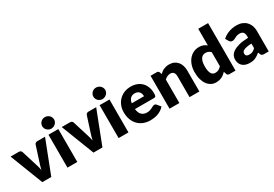

<svg xmlns="http://www.w3.org/2000/svg" viewBox="36 -1682 3739 2620"><g transform="rotate(-30 1905.5 -372.0)"><path d="M340 0H199L-2 -518.5H127Q143.5 -518.5 154.8 -510.8Q166 -503 170 -491.5L242 -259Q251.5 -230.5 258.8 -203.5Q266 -176.5 271.5 -149.5Q277 -176.5 284.5 -203.5Q292 -230.5 302 -259L377 -491.5Q381 -503 392 -510.8Q403 -518.5 418 -518.5H541Z M750 -518.5V0H595V-518.5ZM766 -660.5Q766 -642 758.5 -625.8Q751 -609.5 738 -597.2Q725 -585 707.8 -577.8Q690.5 -570.5 671 -570.5Q652 -570.5 635.5 -577.8Q619 -585 606.2 -597.2Q593.5 -609.5 586.2 -625.8Q579 -642 579 -660.5Q579 -679.5 586.2 -696Q593.5 -712.5 606.2 -725Q619 -737.5 635.5 -744.5Q652 -751.5 671 -751.5Q690.5 -751.5 707.8 -744.5Q725 -737.5 738 -725Q751 -712.5 758.5 -696Q766 -679.5 766 -660.5Z M1146 0H1005L804 -518.5H933Q949.5 -518.5 960.8 -510.8Q972 -503 976 -491.5L1048 -259Q1057.5 -230.5 1064.8 -203.5Q1072 -176.5 1077.5 -149.5Q1083 -176.5 1090.5 -203.5Q1098 -230.5 1108 -259L1183 -491.5Q1187 -503 1198 -510.8Q1209 -518.5 1224 -518.5H1347Z M1556 -518.5V0H1401V-518.5ZM1572 -660.5Q1572 -642 1564.5 -625.8Q1557 -609.5 1544 -597.2Q1531 -585 1513.8 -577.8Q1496.5 -570.5 1477 -570.5Q1458 -570.5 1441.5 -577.8Q1425 -585 1412.2 -597.2Q1399.5 -609.5 1392.2 -625.8Q1385 -642 1385 -660.5Q1385 -679.5 1392.2 -696Q1399.5 -712.5 1412.2 -725Q1425 -737.5 1441.5 -744.5Q1458 -751.5 1477 -751.5Q1496.5 -751.5 1513.8 -744.5Q1531 -737.5 1544 -725Q1557 -712.5 1564.5 -696Q1572 -679.5 1572 -660.5Z M1893 -526.5Q1944.5 -526.5 1987.2 -510.5Q2030 -494.5 2060.8 -464Q2091.5 -433.5 2108.8 -389.2Q2126 -345 2126 -289Q2126 -271.5 2124.5 -260.5Q2123 -249.5 2119 -243Q2115 -236.5 2108.2 -234Q2101.5 -231.5 2091 -231.5H1792Q1799.5 -166.5 1831.5 -137.2Q1863.5 -108 1914 -108Q1941 -108 1960.5 -114.5Q1980 -121 1995.2 -129Q2010.5 -137 2023.2 -143.5Q2036 -150 2050 -150Q2068.5 -150 2078 -136.5L2123 -81Q2099 -53.5 2071.2 -36.2Q2043.5 -19 2014.2 -9.2Q1985 0.5 1955.8 4.2Q1926.5 8 1900 8Q1845.5 8 1797.8 -9.8Q1750 -27.5 1714.2 -62.5Q1678.5 -97.5 1657.8 -149.5Q1637 -201.5 1637 -270.5Q1637 -322.5 1654.8 -369Q1672.5 -415.5 1705.8 -450.5Q1739 -485.5 1786.2 -506Q1833.5 -526.5 1893 -526.5ZM1896 -419.5Q1851.5 -419.5 1826.5 -394.2Q1801.5 -369 1793.5 -321.5H1987Q1987 -340 1982.2 -357.5Q1977.5 -375 1966.8 -388.8Q1956 -402.5 1938.5 -411Q1921 -419.5 1896 -419.5Z M2203.5 0V-518.5H2299.5Q2328.5 -518.5 2337.5 -492.5L2346.5 -462.5Q2361.5 -476.5 2377.5 -488.5Q2393.5 -500.5 2411.8 -508.8Q2430 -517 2451.2 -521.8Q2472.5 -526.5 2497.5 -526.5Q2540 -526.5 2572.8 -511.8Q2605.5 -497 2628 -470.8Q2650.5 -444.5 2662 -408.2Q2673.5 -372 2673.5 -329.5V0H2518.5V-329.5Q2518.5 -367.5 2501 -388.8Q2483.5 -410 2449.5 -410Q2424 -410 2401.5 -399Q2379 -388 2358.5 -369.5V0Z M3147 0Q3118 0 3109 -26L3097 -65.5Q3081.5 -49 3064.5 -35.5Q3047.5 -22 3027.8 -12.2Q3008 -2.5 2985.2 2.8Q2962.5 8 2936 8Q2895.5 8 2861 -10Q2826.5 -28 2801.5 -62Q2776.5 -96 2762.2 -145.2Q2748 -194.5 2748 -257.5Q2748 -315.5 2764 -365.2Q2780 -415 2809.2 -451.2Q2838.5 -487.5 2879.5 -508Q2920.5 -528.5 2970 -528.5Q3010 -528.5 3037.8 -516.8Q3065.5 -505 3088 -486V-748.5H3243V0ZM2990 -111Q3007 -111 3020.8 -114.2Q3034.5 -117.5 3046 -123.5Q3057.5 -129.5 3067.8 -138.5Q3078 -147.5 3088 -159.5V-379.5Q3070 -399 3049.8 -406.8Q3029.5 -414.5 3007 -414.5Q2985.5 -414.5 2967.5 -406Q2949.5 -397.5 2936.2 -378.8Q2923 -360 2915.5 -330Q2908 -300 2908 -257.5Q2908 -216.5 2914 -188.5Q2920 -160.5 2930.8 -143.2Q2941.5 -126 2956.5 -118.5Q2971.5 -111 2990 -111Z M3695.5 0Q3673.5 0 3662.2 -6Q3651 -12 3643.5 -31L3632.5 -59.5Q3613 -43 3595 -30.5Q3577 -18 3557.8 -9.2Q3538.5 -0.5 3516.8 3.8Q3495 8 3468.5 8Q3433 8 3404 -1.2Q3375 -10.5 3354.8 -28.5Q3334.5 -46.5 3323.5 -73.2Q3312.5 -100 3312.5 -135Q3312.5 -162.5 3326.5 -191.5Q3340.5 -220.5 3375 -244.2Q3409.5 -268 3468 -284Q3526.5 -300 3615.5 -302V-324Q3615.5 -369.5 3596.8 -389.8Q3578 -410 3543.5 -410Q3516 -410 3498.5 -404Q3481 -398 3467.2 -390.5Q3453.5 -383 3440.5 -377Q3427.5 -371 3409.5 -371Q3393.5 -371 3382.5 -379Q3371.5 -387 3364.5 -398L3336.5 -446.5Q3383.5 -488 3440.8 -508.2Q3498 -528.5 3563.5 -528.5Q3610.5 -528.5 3648.2 -513.2Q3686 -498 3712.2 -470.8Q3738.5 -443.5 3752.5 -406Q3766.5 -368.5 3766.5 -324V0ZM3517.5 -94.5Q3547.5 -94.5 3570 -105Q3592.5 -115.5 3615.5 -139V-211Q3569 -209 3539 -203Q3509 -197 3491.5 -188Q3474 -179 3467.2 -167.5Q3460.5 -156 3460.5 -142.5Q3460.5 -116 3475 -105.2Q3489.5 -94.5 3517.5 -94.5Z"/></g></svg>

Font: Lato Black
Style: Regular
Weight: 900
Designer: Lukasz Dziedzic
Foundry: tyPoland Lukasz Dziedzic
Version: Version 2.007; 2014-02-27